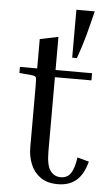

<svg xmlns="http://www.w3.org/2000/svg" viewBox="-55 -807 497 854"><g transform="rotate(5 193.5 -380.0)"><path d="M365 -102Q350 -44 318 -17Q286 10 236 10Q188 10 158 -11.5Q128 -33 114 -68Q100 -103 100 -141V-414Q100 -449 97.5 -455Q95 -461 78 -463L23 -468V-495H100V-626L182 -643V-495H345V-463H182V-133Q182 -70 199.5 -46Q217 -22 246 -22Q275 -22 290.5 -44Q306 -66 313 -116ZM272 -556H251V-770H333Q320 -716 306 -664Q292 -612 272 -556Z"/></g></svg>

Font: Inria Serif
Style: Regular
Weight: 400
Designer: Black Foundry Team
Foundry: Black Foundry
Version: Version 1.000; ttfautohint (v1.8.3)